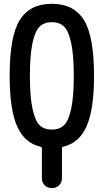

<svg xmlns="http://www.w3.org/2000/svg" viewBox="-20 -760 540 1000"><path d="M313 -622.1Q289.1 -644.5 250 -644.5Q210.9 -644.5 187 -622.1Q163.1 -599.6 149.4 -536.6Q135.7 -473.6 135.7 -364.7Q135.7 -255.9 149.4 -192.9Q163.1 -129.9 187 -107.4Q210.9 -85 250 -85Q289.1 -85 313 -107.4Q336.9 -129.9 350.6 -192.9Q364.3 -255.9 364.3 -364.7Q364.3 -473.6 350.6 -536.6Q336.9 -599.6 313 -622.1ZM190.4 3.9Q108.4 -14.6 69.3 -101.6Q30.3 -188.5 30.3 -365.2Q30.3 -571.3 83 -655.8Q135.7 -740.2 250 -740.2Q364.3 -740.2 417 -655.8Q469.7 -571.3 469.7 -365.2Q469.7 -188.5 430.7 -101.6Q391.6 -14.6 309.6 3.9Q302.7 4.9 302.7 13.7V168Q302.7 190.4 287.6 205.1Q272.5 219.7 250 219.7Q227.5 219.7 212.9 205.1Q198.2 190.4 198.2 168V13.7Q198.2 5.9 190.4 3.9Z"/></svg>

Font: Rounded Mgen+ 1m medium
Style: Regular
Weight: 500
Designer: [Source Han Sans]
Ryoko NISHIZUKA  (kana & ideographs); Paul D. Hunt (Latin, Greek & Cyrillic); Wenlong ZHANG  (bopomofo
Version: Version 1.059.20150602